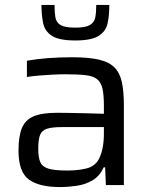

<svg xmlns="http://www.w3.org/2000/svg" viewBox="-20 -750 609 778"><path d="M223 8Q139 8 97 -22.5Q55 -53 55 -140Q55 -197 68.5 -230.5Q82 -264 116 -278.5Q150 -293 211 -293Q225 -293 258 -292.5Q291 -292 330 -291Q369 -290 401 -289V-321Q401 -366 395 -391.5Q389 -417 373 -429.5Q357 -442 326 -445.5Q295 -449 245 -449Q222 -449 192 -447.5Q162 -446 134 -443.5Q106 -441 89 -438V-504Q169 -518 273 -518Q341 -518 382.5 -508Q424 -498 445.5 -475Q467 -452 474.5 -414Q482 -376 482 -321V0H409L406 -72H400Q384 -36 354.5 -19Q325 -2 290 3Q255 8 223 8ZM253 -59Q296 -59 330.5 -67.5Q365 -76 381 -106Q401 -146 401 -209V-235H231Q192 -235 171 -228.5Q150 -222 142.5 -203.5Q135 -185 135 -147Q135 -110 144 -91.5Q153 -73 178.5 -66Q204 -59 253 -59ZM285 -586Q220 -586 191 -604.5Q162 -623 155 -655.5Q148 -688 148 -730H201Q201 -700 204.5 -679.5Q208 -659 225.5 -648.5Q243 -638 285 -638Q326 -638 344 -648.5Q362 -659 366 -679.5Q370 -700 370 -730H423Q423 -688 416 -655.5Q409 -623 379.5 -604.5Q350 -586 285 -586Z"/></svg>

Font: Saira
Style: Regular
Weight: 400
Designer: Hector Gatti with collaboration of the Omnibus-Type team
Foundry: Omnibus-Type
Version: Version 1.100; ttfautohint (v1.8.3)